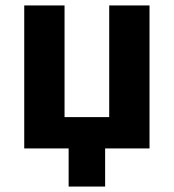

<svg xmlns="http://www.w3.org/2000/svg" viewBox="-20 -545 638 705"><path d="M232 140V0H69V-525H217V-115H381V-525H529V0H366V140Z"/></svg>

Font: IBM Plex Sans
Style: Bold
Weight: 700
Designer: Mike Abbink, Paul van der Laan, Pieter van Rosmalen
Foundry: Bold Monday
Version: Version 3.201